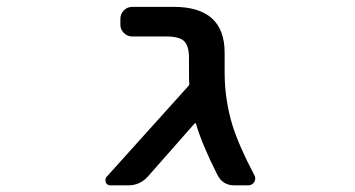

<svg xmlns="http://www.w3.org/2000/svg" viewBox="-20 -565 1040 563"><path d="M638.7 -352.5Q638.7 -274.4 661.1 -199.2Q680.7 -136.7 725.6 -51.8Q728.5 -46.9 728.5 -42Q728.5 -37.1 725.6 -31.2Q718.8 -21.5 708 -21.5H667Q632.8 -21.5 617.2 -52.7Q572.3 -141.6 554.7 -202.1Q554.7 -203.1 553.2 -203.6Q551.8 -204.1 550.8 -203.1L414.1 -47.9Q390.6 -21.5 356.4 -21.5H303.7Q293.9 -21.5 290 -30.3Q289.1 -34.2 289.1 -37.1Q289.1 -43 293 -46.9L532.2 -312.5Q535.2 -315.4 535.2 -319.3Q534.2 -328.1 534.2 -342.8V-394.5Q534.2 -430.7 520 -444.3Q505.9 -458 467.8 -458H368.2Q353.5 -458 343.3 -468.3Q333 -478.5 333 -492.2V-509.8Q333 -524.4 343.3 -534.7Q353.5 -544.9 368.2 -544.9H489.3Q638.7 -544.9 638.7 -410.2Z"/></svg>

Font: Gen Jyuu Gothic L Monospace Medium
Style: Regular
Weight: 500
Designer: [Source Han Sans]
Ryoko NISHIZUKA  (kana & ideographs); Paul D. Hunt (Latin, Greek & Cyrillic); Wenlong ZHANG  (bopomofo
Version: Version 1.002.20150607